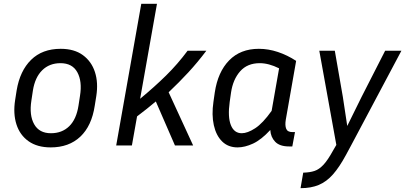

<svg xmlns="http://www.w3.org/2000/svg" viewBox="-20 -760 2117 1003"><path d="M483 -258 475 -208Q459 -102 399.5 -46Q340 10 245 10Q175 10 129.5 -22Q84 -54 66 -110Q48 -166 59 -237L67 -288Q84 -390 142.5 -447.5Q201 -505 297 -505Q368 -505 413 -472Q458 -439 476 -383.5Q494 -328 483 -258ZM398 -260Q410 -335 384 -382.5Q358 -430 296 -430Q238 -430 200.5 -393Q163 -356 152 -288L144 -235Q132 -158 158.5 -111Q185 -64 246 -64Q304 -64 341.5 -100.5Q379 -137 390 -208Z M894 0 794 -230Q772 -211 747 -191.5Q722 -172 696 -152L669 0H587L718 -740H800L712 -244Q787 -306 847.5 -365.5Q908 -425 960 -495H1058Q1012 -434 964 -382Q916 -330 861 -278L989 0Z M1490 5Q1441 5 1417.5 -19.5Q1394 -44 1392 -81Q1345 -30 1302 -10Q1259 10 1221 10Q1172 10 1140.5 -21Q1109 -52 1097 -106Q1085 -160 1095 -228L1102 -277Q1118 -384 1177 -444.5Q1236 -505 1332 -505Q1382 -505 1431.5 -488.5Q1481 -472 1527 -442L1473 -135Q1468 -105 1475 -87.5Q1482 -70 1507 -70H1521L1507 5ZM1180 -228Q1169 -149 1186 -106.5Q1203 -64 1243 -64Q1273 -64 1313 -90Q1353 -116 1399 -181L1438 -403Q1384 -430 1337 -430Q1272 -430 1234.5 -387.5Q1197 -345 1187 -277Z M1787 50Q1753 113 1719.5 151Q1686 189 1645.5 206Q1605 223 1550 223L1564 142Q1599 141 1623 133Q1647 125 1669.5 101Q1692 77 1719 28L1737 -3L1648 -495H1729L1771 -254L1794 -102L1869 -254L1992 -495H2077L1814 0Z"/></svg>

Font: Inria Sans
Style: Italic
Weight: 400
Italic angle: -10°
Designer: Black Foundry Team
Foundry: Black Foundry
Version: Version 1.2; ttfautohint (v1.8.3)